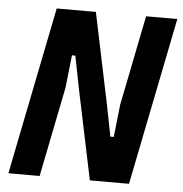

<svg xmlns="http://www.w3.org/2000/svg" viewBox="-51 -747 757 796"><g transform="rotate(5 327.5 -349.0)"><path d="M274 -373 247 -510H233L218 -374L143 0H13L153 -698H316L394 -325L421 -188H435L450 -324L525 -698H655L515 0H352Z"/></g></svg>

Font: IBM Plex Sans Cond
Style: Bold Italic
Weight: 700
Width: 3
Italic angle: -11°
Designer: Mike Abbink, Paul van der Laan, Pieter van Rosmalen
Foundry: Bold Monday
Version: Version 1.3